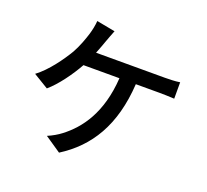

<svg xmlns="http://www.w3.org/2000/svg" viewBox="-140 -972 1281 1189"><g transform="rotate(20 500.0 -377.5)"><path d="M366 -614C379 -646 390 -677 399 -702C407 -723 418 -754 428 -778L306 -801C304 -771 297 -739 289 -712C277 -673 259 -622 232 -573C196 -512 127 -414 56 -362L155 -302C214 -352 278 -441 319 -515H556C541 -281 444 -153 343 -76C320 -58 287 -39 256 -26L362 46C538 -65 647 -238 664 -515H820C843 -515 884 -514 918 -512V-620C888 -615 845 -614 820 -614Z"/></g></svg>

Font: Noto Sans Japanese Medium
Style: Regular
Weight: 500
Designer: Ryoko NISHIZUKA (kana & ideographs); Paul D. Hunt (Latin, Greek & Cyrillic); Wenlong ZHANG (bopomofo); Sandoll Communica
Foundry: Adobe Systems Incorporated
Version: Version 1.000;PS 1;hotconv 1.0.78;makeotf.lib2.5.61930